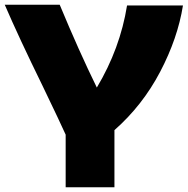

<svg xmlns="http://www.w3.org/2000/svg" viewBox="-20 -566 789 807"><path d="M749 -543Q727 -405 653 -264Q579 -123 461 -19V221H256V0Q235 -47 159 -205Q59 -409 0 -546H231Q312 -351 387 -198Q485 -362 514 -543Z"/></svg>

Font: Mantou Sans
Style: Regular
Weight: 400
Designer: Mant0u / artakana
Foundry: Mant0u / artakana
Version: Version 1.001;October 22, 2023;FontCreator 14.0.0.2901 64-bi